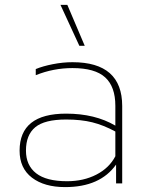

<svg xmlns="http://www.w3.org/2000/svg" viewBox="-20 -749 594 784"><path d="M227 -729H255L326 -562H304ZM60 -134Q60 -285 250 -285Q368 -285 451 -236V-317Q451 -395 409.5 -433Q368 -471 276 -471Q198 -471 126 -442V-467Q155 -479 196 -487Q237 -495 276 -495Q479 -495 479 -316V0H454V-77Q389 15 246 15Q161 15 110.5 -23.5Q60 -62 60 -134ZM451 -111V-212Q403 -238 357 -249.5Q311 -261 250 -261Q162 -261 124 -229.5Q86 -198 86 -134Q86 -74 127.5 -41.5Q169 -9 254 -9Q321 -9 373.5 -36Q426 -63 451 -111Z"/></svg>

Font: Prompt Thin
Style: Regular
Weight: 250
Designer: Katatrad Team
Foundry: CadsonDemak
Version: Version 1.001